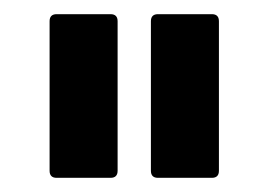

<svg xmlns="http://www.w3.org/2000/svg" viewBox="-20 -798 372 271"><path d="M279 -547H203Q193 -547 193 -557V-768Q193 -778 203 -778H279Q289 -778 289 -768V-557Q289 -547 279 -547ZM136 -547H60Q50 -547 50 -557V-768Q50 -778 60 -778H136Q146 -778 146 -768V-557Q146 -547 136 -547Z"/></svg>

Font: Kanalisirung
Style: Regular
Weight: 500
Designer: Peter Wiegel
Foundry: Peter Wiegel
Version: 1.000